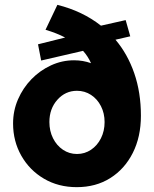

<svg xmlns="http://www.w3.org/2000/svg" viewBox="-20 -766 636 793"><path d="M297 7Q221 7 161.5 -28Q102 -63 68 -123Q34 -183 34 -256Q34 -309 54.5 -356Q75 -403 110 -439Q145 -475 190.5 -496Q236 -517 286 -517Q323 -517 356 -505Q343 -534 323 -556L150 -516L137 -583L249 -611Q215 -629 168 -643L217 -746Q321 -720 397 -660L499 -683L518 -616L457 -602Q507 -543 534.5 -463.5Q562 -384 562 -288Q562 -201 528.5 -134.5Q495 -68 435.5 -30.5Q376 7 297 7ZM298 -130Q330 -130 356 -147.5Q382 -165 397 -195Q412 -225 412 -262Q412 -298 397 -327.5Q382 -357 356 -374Q330 -391 298 -391Q250 -391 217 -354Q184 -317 184 -262Q184 -225 199 -195Q214 -165 240 -147.5Q266 -130 298 -130Z"/></svg>

Font: Readex Pro
Style: Bold
Weight: 700
Designer: Bonnie Shaver-Troup, Thomas Jockin
Foundry: Lexend
Version: Version 1.203; ttfautohint (v1.8.3)